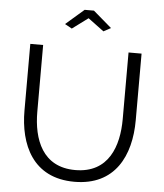

<svg xmlns="http://www.w3.org/2000/svg" viewBox="-60 -970 876 1028"><g transform="rotate(5 377.5 -456.0)"><path d="M255 -832 293 -811 378 -874 463 -811 502 -832 403 -917H353ZM378 5C596 5 677 -161 677 -352V-710H607V-352C607 -207 557 -58 377 -58C201 -58 148 -203 148 -352V-710H79V-352C79 -171 153 5 378 5Z"/></g></svg>

Font: FIGSv2-sans-serif
Style: Regular
Weight: 400
Designer: Matt McInerney, Pablo Impallari, Rodrigo Fuenzalida,Mirko Velimirovic
Foundry: Matt McInerney, Pablo Impallari, Rodrigo Fuenzalida
Version: Version 4.021;hotconv 1.0.109;makeotfexe 2.5.65596